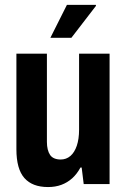

<svg xmlns="http://www.w3.org/2000/svg" viewBox="-20 -744 513 776"><path d="M174.1 12Q110.7 12 78.5 -24.5Q46.3 -61 46.3 -140.7V-527.2H169.6V-170.2Q169.6 -153.7 172.9 -140.3Q176.2 -126.9 182.5 -117.7Q188.9 -108.4 199.8 -103.9Q210.7 -99.3 225 -99.3Q247.7 -99.3 264.4 -113.5Q281.2 -127.8 290.4 -155Q299.6 -182.2 299.6 -219.9V-527.2H422.9V0H318.3L310.1 -66.8H305.1Q291.1 -40.8 271.8 -23.4Q252.4 -6 228.1 3Q203.8 12 174.1 12ZM183.6 -591.2 250.4 -724.2H367.6L367.8 -720.2L268.5 -591.2Z"/></svg>

Font: Archivo SemiBold Condensed
Style: Regular
Weight: 600
Width: 3
Version: Version 2.001